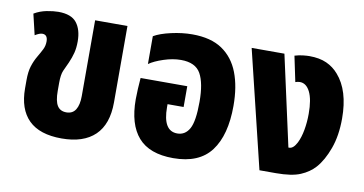

<svg xmlns="http://www.w3.org/2000/svg" viewBox="-61 -716 1675 883"><g transform="rotate(10 776.0 -274.0)"><path d="M264 14Q161 14 110 -36.5Q59 -87 59 -184V-222Q59 -262 67.5 -288.5Q76 -315 89 -337Q102 -359 110.5 -376Q119 -393 119 -413Q119 -445 94 -445Q81 -445 60 -432L37 -529Q64 -545 95 -551Q126 -557 149 -557Q210 -557 235 -525Q260 -493 260 -438Q260 -408 254 -384.5Q248 -361 237 -336Q226 -313 217.5 -293.5Q209 -274 209 -236V-198Q209 -151 222.5 -129.5Q236 -108 265 -108Q294 -108 308 -130.5Q322 -153 322 -194V-548H473V-191Q473 -89 419.5 -37.5Q366 14 264 14Z M785 14Q674 14 621.5 -46Q569 -106 569 -223Q569 -242 570.5 -271.5Q572 -301 574 -323H792V-226H717V-212Q717 -101 784 -101Q821 -101 840.5 -136Q860 -171 860 -262Q860 -349 835.5 -393Q811 -437 743 -437Q705 -437 662.5 -423Q620 -409 596 -392V-522Q625 -539 676 -550.5Q727 -562 774 -562Q861 -562 914 -526Q967 -490 992 -425Q1017 -360 1017 -271Q1017 -134 961.5 -60Q906 14 785 14Z M1186 0 1053 -548H1206L1299 -126H1303Q1322 -126 1338 -157Q1351 -183 1357.5 -219.5Q1364 -256 1364 -295Q1364 -362 1346.5 -397Q1329 -432 1299 -432Q1294 -432 1288.5 -431Q1283 -430 1278 -428L1253 -547Q1273 -553 1291.5 -555Q1310 -557 1321 -557Q1369 -557 1402 -542Q1435 -527 1458 -500Q1519 -431 1519 -300Q1519 -220 1497 -159.5Q1475 -99 1443 -63Q1417 -34 1376.5 -17Q1336 0 1263 0Z"/></g></svg>

Font: Noto Sans Thai Cond ExtBd
Style: Regular
Weight: 800
Width: 3
Designer: Monotype Design Team
Foundry: Monotype Imaging Inc.
Version: Version 2.002; ttfautohint (v1.8.4.7-5d5b)